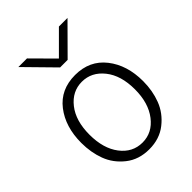

<svg xmlns="http://www.w3.org/2000/svg" viewBox="-226 -876 1001 1001"><g transform="rotate(-45 274.5 -376.0)"><path d="M107.4 -256.8Q107.4 -155.3 154.3 -93.8Q201.2 -32.2 274.4 -32.2Q346.7 -32.2 394.5 -94.2Q442.4 -156.2 442.4 -256.8Q442.4 -359.4 394 -419.9Q345.7 -480.5 274.4 -480.5Q203.1 -480.5 155.3 -419.9Q107.4 -359.4 107.4 -256.8ZM46.9 -256.8Q46.9 -375 106.9 -452.6Q167 -530.3 274.4 -530.3Q380.9 -530.3 441.9 -452.6Q502.9 -375 502.9 -256.8Q502.9 -186.5 480 -126.5Q457 -66.4 403.8 -24.4Q350.6 17.6 274.4 17.6Q198.2 17.6 145 -24.4Q91.8 -66.4 69.3 -126.5Q46.9 -186.5 46.9 -256.8ZM94.7 -768.6H158.2L275.4 -650.4L393.6 -768.6H457L302.7 -613.3H247.1Z"/></g></svg>

Font: Gothic A1 Light
Style: Regular
Weight: 300
Version: Version 2.50